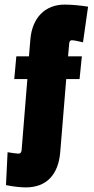

<svg xmlns="http://www.w3.org/2000/svg" viewBox="-20 -668 409 835"><path d="M92 147C183 147 234 91 242 -7L268 -324H326L336 -423H276L281 -480C282 -487 285 -493 292 -493C303 -493 323 -488 341 -484L363 -639C333 -644 292 -648 261 -648C178 -648 120 -593 112 -496L106 -423H51L42 -324H99L74 -15C73 -6 69 0 62 0C51 0 31 -3 13 -6L6 137C33 143 70 147 92 147Z"/></svg>

Font: Passion One
Style: Regular
Weight: 400
Designer: Alejandro Lo Celso
Foundry: Fontstage
Version: Version 1.001